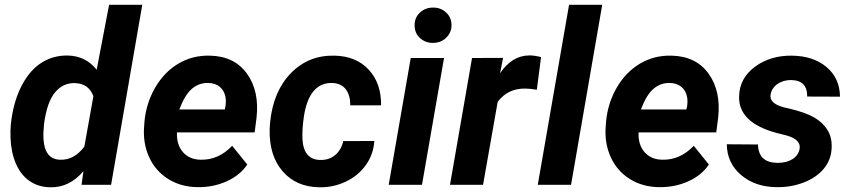

<svg xmlns="http://www.w3.org/2000/svg" viewBox="-20 -770 3547 800"><path d="M263.7 -538.6Q337.4 -536.6 382.8 -479.5L434.6 -750H572.8L442.9 0H319.8L327.6 -56.6Q268.6 12.2 189.9 10.3Q140.6 9.8 103.5 -15.6Q66.4 -41 46.1 -88.6Q25.9 -136.2 23.9 -194.8Q22.5 -225.6 25.4 -254.4L28.3 -276.4Q40 -357.4 73.5 -418.9Q106.9 -480.5 155.5 -510.3Q204.1 -540 263.7 -538.6ZM163.6 -254.4Q159.7 -217.3 161.1 -191.9Q166 -106 230.5 -104.5Q288.6 -102.1 331.5 -159.2L369.1 -369.1Q350.1 -421.4 293 -423.8Q242.7 -425.3 209.2 -385Q175.8 -344.7 163.6 -254.4Z M803.7 9.8Q734.4 9.3 680.9 -24.2Q627.4 -57.6 601.1 -116Q574.7 -174.3 580.6 -244.6L582 -264.2Q589.4 -341.3 627 -405.8Q664.6 -470.2 723.6 -505.1Q782.7 -540 854.5 -538.1Q956.5 -536.1 1009 -463.1Q1061.5 -390.1 1048.8 -278.3L1041 -218.3H717.3Q715.3 -167 742.2 -136.2Q769 -105.5 815.4 -104.5Q890.6 -102.5 947.3 -162.6L1010.3 -84.5Q980.5 -39.6 924.3 -14.4Q868.2 10.7 803.7 9.8ZM847.7 -424.3Q809.6 -425.3 780 -400.4Q750.5 -375.5 727.1 -314H916.5L919.4 -326.7Q922.4 -346.2 919.9 -363.8Q915 -392.1 896 -408Q877 -423.8 847.7 -424.3Z M1313.5 -103.5Q1351.6 -102.5 1377 -124.3Q1402.3 -146 1410.2 -182.1L1539.6 -182.6Q1536.1 -127 1504.6 -82.5Q1473.1 -38.1 1420.7 -13.2Q1368.2 11.7 1310.1 10.3Q1213.9 8.8 1157.7 -56.2Q1101.6 -121.1 1103.5 -229L1105 -255.9L1105.5 -261.2Q1118.7 -390.1 1192.4 -465.6Q1266.1 -541 1374.5 -538.1Q1463.9 -536.1 1516.4 -479.7Q1568.8 -423.3 1567.9 -331.1H1439.5Q1439.5 -373.5 1420.9 -397.9Q1402.3 -422.4 1365.2 -424.3Q1266.6 -427.2 1245.6 -280.3Q1238.3 -227.1 1240.2 -190.4Q1245.1 -105 1313.5 -103.5Z M1738.3 0H1599.6L1691.4 -528.3H1830.1ZM1707.5 -662.6Q1706.5 -695.3 1729 -716.8Q1751.5 -738.3 1783.2 -738.3Q1814.5 -739.3 1837.4 -719.2Q1860.4 -699.2 1861.3 -667.5Q1862.3 -637.2 1841.1 -614.7Q1819.8 -592.3 1785.6 -591.3Q1754.9 -590.3 1731.7 -609.9Q1708.5 -629.4 1707.5 -662.6Z M2216.8 -396Q2188.5 -400.9 2170.4 -400.9Q2096.7 -402.8 2053.7 -345.7L1992.7 0H1855L1946.8 -528.3L2076.2 -528.8L2063.5 -464.4Q2113.3 -539.1 2186.5 -539.1Q2207 -539.1 2234.4 -532.2Z M2359.4 0H2220.7L2351.1 -750H2489.3Z M2727.1 9.8Q2657.7 9.3 2604.2 -24.2Q2550.8 -57.6 2524.4 -116Q2498 -174.3 2503.9 -244.6L2505.4 -264.2Q2512.7 -341.3 2550.3 -405.8Q2587.9 -470.2 2647 -505.1Q2706.1 -540 2777.8 -538.1Q2879.9 -536.1 2932.4 -463.1Q2984.9 -390.1 2972.2 -278.3L2964.4 -218.3H2640.6Q2638.7 -167 2665.5 -136.2Q2692.4 -105.5 2738.8 -104.5Q2814 -102.5 2870.6 -162.6L2933.6 -84.5Q2903.8 -39.6 2847.7 -14.4Q2791.5 10.7 2727.1 9.8ZM2771 -424.3Q2732.9 -425.3 2703.4 -400.4Q2673.8 -375.5 2650.4 -314H2839.8L2842.8 -326.7Q2845.7 -346.2 2843.3 -363.8Q2838.4 -392.1 2819.3 -408Q2800.3 -423.8 2771 -424.3Z M3311.5 -148.9Q3319.3 -188 3257.3 -205.6L3212.9 -216.8Q3055.2 -260.3 3059.6 -370.1Q3062 -444.8 3125.7 -491.9Q3189.5 -539.1 3279.3 -538.1Q3368.7 -537.1 3423.8 -490.7Q3479 -444.3 3480 -367.2L3343.3 -367.7Q3344.2 -435.5 3275.9 -436.5Q3243.7 -436.5 3220 -420.4Q3196.3 -404.3 3190.9 -377Q3183.6 -337.9 3250 -321.8L3269.5 -317.4Q3336.9 -301.3 3372.6 -280.5Q3408.2 -259.8 3427.5 -229Q3446.8 -198.2 3445.3 -155.3Q3443.8 -105 3412.8 -67.4Q3381.8 -29.8 3327.9 -9.3Q3273.9 11.2 3214.4 9.8Q3126.5 8.8 3067.9 -40.8Q3009.3 -90.3 3008.3 -168.9L3138.2 -168Q3140.1 -92.3 3219.2 -91.3Q3257.3 -91.3 3282 -106.9Q3306.6 -122.6 3311.5 -148.9Z"/></svg>

Font: TypoPRO Roboto
Style: Bold Italic
Weight: 700
Italic angle: -12°
Designer: Google
Version: Version 2.136; 2016